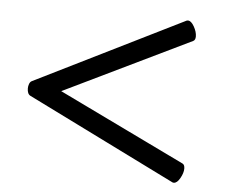

<svg xmlns="http://www.w3.org/2000/svg" viewBox="-46 -699 846 705"><g transform="rotate(5 376.5 -347.0)"><path d="M67 -320Q55 -326 55 -347Q55 -355 58 -363Q61 -371 67 -374L614 -645Q616 -646 619 -646Q631 -646 642 -626.5Q653 -607 653 -590Q653 -577 645 -573L178 -347L645 -121Q653 -117 653 -103Q653 -87 642 -67.5Q631 -48 619 -48Q616 -48 614 -49Z"/></g></svg>

Font: Marmelad
Style: Regular
Weight: 400
Designer: Manvel Shmavonyan
Foundry: Cyreal
Version: Version 1.110; ttfautohint (v1.8.4.7-5d5b)